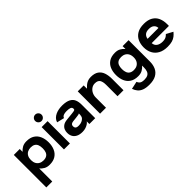

<svg xmlns="http://www.w3.org/2000/svg" viewBox="117 -1760 3041 3041"><g transform="rotate(-45 1637.5 -239.5)"><path d="M351.3 -512.7Q433.3 -512.7 485.8 -478.7Q538.3 -444.7 563.8 -385.3Q589.3 -326 589.3 -250Q589.3 -175 563.8 -115.5Q538.3 -56 485.8 -21.7Q433.3 12.7 351.3 12.7Q295.3 12.7 256.8 -9Q218.3 -30.7 190 -64V228H57V-500H190V-436.3Q218.3 -469.7 256.8 -491.2Q295.3 -512.7 351.3 -512.7ZM191.3 -250Q191.3 -203.3 208.7 -171.2Q226 -139 257.2 -122Q288.3 -105 329.3 -105Q374.7 -105 402.7 -122.7Q430.7 -140.3 442.8 -172.7Q455 -205 455 -250Q455 -296 442.8 -328.3Q430.7 -360.7 402.7 -378Q374.7 -395.3 329.3 -395.3Q288.3 -395.3 257.2 -378.7Q226 -362 208.7 -329.8Q191.3 -297.7 191.3 -250Z M813.7 -500V0H680.3V-500ZM747.7 -569Q718.3 -569 697.3 -590Q676.3 -611 676.3 -641Q676.3 -670.3 697.3 -691.3Q718.3 -712.3 747.7 -712.3Q777 -712.3 798 -691.3Q819 -670.3 819 -641Q819 -611 798 -590Q777 -569 747.7 -569Z M1085.7 12.7Q1022 12.7 981.2 -8.5Q940.3 -29.7 921 -65Q901.7 -100.3 901.7 -142V-157Q901.7 -183 913.3 -214Q925 -245 957.2 -269.5Q989.3 -294 1050.7 -300L1168.7 -312Q1215.3 -316.7 1229.8 -322.5Q1244.3 -328.3 1244.3 -344.3Q1244.3 -378.3 1218 -389.3Q1191.7 -400.3 1144.3 -400.3Q1115 -400.3 1091.5 -395.7Q1068 -391 1052.5 -380.5Q1037 -370 1032 -350.3L907 -380Q917.7 -416.7 942.8 -442.2Q968 -467.7 1002.3 -483.7Q1036.7 -499.7 1076.3 -506.5Q1116 -513.3 1155.3 -512.7Q1245 -510.7 1293.8 -484.2Q1342.7 -457.7 1361.5 -412Q1380.3 -366.3 1380.3 -305V0H1249.7V-59.7Q1239 -41.7 1215.2 -25.2Q1191.3 -8.7 1157.8 2Q1124.3 12.7 1085.7 12.7ZM1112.7 -100Q1154 -100.3 1182.7 -113Q1211.3 -125.7 1227.2 -143.5Q1243 -161.3 1244.7 -177.3Q1248.3 -190.3 1249.5 -206.3Q1250.7 -222.3 1250.3 -236.7Q1243 -230 1224 -226.8Q1205 -223.7 1172 -219.7L1099 -211.7Q1068.3 -208.3 1054.5 -195.3Q1040.7 -182.3 1040.7 -161.7V-156.3Q1040.7 -140 1046.8 -127Q1053 -114 1068.7 -107Q1084.3 -100 1112.7 -100Z M1876.3 4V-249.7Q1876.3 -320.3 1853.3 -357.5Q1830.3 -394.7 1764 -394.7Q1723.7 -394.7 1690.3 -371.5Q1657 -348.3 1637.5 -309.7Q1618 -271 1618 -224V4H1485V-496H1618V-422.7Q1637 -443.3 1661 -464Q1685 -484.7 1716.7 -498.3Q1748.3 -512 1791.3 -512Q1874 -512 1921.8 -478.7Q1969.7 -445.3 1989.7 -386.8Q2009.7 -328.3 2009.7 -252.7V4Z M2333.3 -512.7Q2389.3 -512.7 2427.8 -491.2Q2466.3 -469.7 2494 -436.3V-500H2627.7V-23Q2627.7 53 2601 110.5Q2574.3 168 2516.5 200.5Q2458.7 233 2365 233Q2289.3 233 2241.2 214.7Q2193 196.3 2164.7 162.8Q2136.3 129.3 2120.7 83L2249.3 55Q2258.3 76.7 2270.8 91.3Q2283.3 106 2305 113.5Q2326.7 121 2365 121Q2412 121 2440.7 105Q2469.3 89 2481.7 56.8Q2494 24.7 2494 -23V-64Q2466.3 -30.7 2427.8 -9Q2389.3 12.7 2333.3 12.7Q2251.3 12.7 2198.5 -21.7Q2145.7 -56 2120.5 -115.5Q2095.3 -175 2095.3 -250Q2095.3 -326 2120.5 -385.3Q2145.7 -444.7 2198.5 -478.7Q2251.3 -512.7 2333.3 -512.7ZM2229 -250Q2229 -205 2241.5 -172.7Q2254 -140.3 2282 -122.7Q2310 -105 2355.3 -105Q2396.3 -105 2427.2 -122Q2458 -139 2475.7 -171.2Q2493.3 -203.3 2493.3 -250Q2493.3 -297.7 2475.7 -329.8Q2458 -362 2427.2 -378.7Q2396.3 -395.3 2355.3 -395.3Q2310 -395.3 2282 -378Q2254 -360.7 2241.5 -328.3Q2229 -296 2229 -250Z M3239.3 -208H2853.3Q2856.3 -155.7 2894.7 -128.3Q2933 -101 2993.3 -101Q3028 -101 3050.7 -108.5Q3073.3 -116 3088 -127.8Q3102.7 -139.7 3114.3 -151.7L3224.7 -91.7Q3197.7 -58.3 3167.8 -35.2Q3138 -12 3096.7 0.3Q3055.3 12.7 2993.3 12.7Q2901.3 12.7 2839.3 -21.3Q2777.3 -55.3 2746.3 -114.7Q2715.3 -174 2715.3 -250Q2715.3 -325 2743.2 -384.5Q2771 -444 2829.5 -478.3Q2888 -512.7 2980 -512.7Q3072.3 -512.7 3129.5 -478.3Q3186.7 -444 3213 -384.5Q3239.3 -325 3239.3 -250ZM2855.3 -302H3099Q3098.3 -343.7 3068.3 -371.3Q3038.3 -399 2980 -399Q2922 -399 2892.2 -373.3Q2862.3 -347.7 2855.3 -302Z"/></g></svg>

Font: Nata Sans
Style: Regular
Weight: 400
Designer: Daniel Uzquiano Cruz
Version: Version 1.001